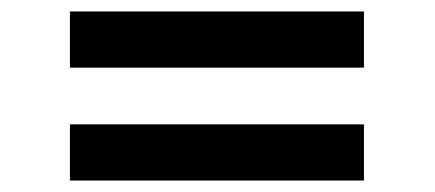

<svg xmlns="http://www.w3.org/2000/svg" viewBox="-20 -420 759 335"><path d="M615 -400V-302H102V-400ZM615 -203V-105H102V-203Z"/></svg>

Font: Josefin Sans SemiBold
Style: Regular
Weight: 600
Designer: Santiago Orozco
Foundry: Typemade
Version: Version 2.000